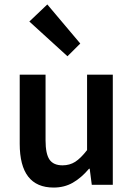

<svg xmlns="http://www.w3.org/2000/svg" viewBox="-20 -824 596 856"><path d="M219.2 12.2Q67.9 12.2 67.9 -183.1V-491.2H183.1V-198.2Q183.1 -138.2 200.7 -112.5Q218.3 -86.9 258.8 -86.9Q290.5 -86.9 315.2 -102.5Q339.8 -118.2 368.2 -154.8V-491.2H482.9V0H389.2L379.9 -71.8H377Q342.3 -30.8 304.4 -9.3Q266.6 12.2 219.2 12.2ZM280.8 -573.2 110.8 -728 190.9 -804.2 337.9 -629.9Z"/></svg>

Font: Toshiba Sans Medium
Style: Regular
Weight: 500
Designer: Paul D. Hunt
Foundry: Toshiba Corporation
Version: Version 2.020;PS 2.0;hotconv 1.0.86;makeotf.lib2.5.63406